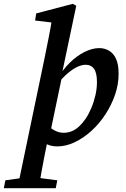

<svg xmlns="http://www.w3.org/2000/svg" viewBox="-99 -750 656 1002"><path d="M-79 232 -71 191 44 175H78L200 191L192 232ZM-8 232 133 -444Q145 -503 155 -553.5Q165 -604 173 -655L209 -628L84 -643L90 -680L281 -730L299 -720L224 -364L225 -353L159 -37L151 -25Q142 19 133.5 62Q125 105 117.5 147Q110 189 103 232ZM200 14Q169 14 145 2.5Q121 -9 98 -33L136 -113Q158 -85 182.5 -71Q207 -57 233 -57Q255 -57 275 -65Q295 -73 313 -89.5Q331 -106 347 -129Q364 -154 377.5 -186Q391 -218 399 -253Q407 -288 407 -321Q407 -369 392 -390.5Q377 -412 348 -412Q328 -412 304.5 -401Q281 -390 254.5 -367.5Q228 -345 201 -312L183 -337H200Q228 -386 265 -422.5Q302 -459 342.5 -479Q383 -499 419 -499Q447 -499 470 -485.5Q493 -472 506.5 -443Q520 -414 520 -365Q520 -310 501.5 -256Q483 -202 451 -153Q419 -104 377.5 -66.5Q336 -29 290.5 -7.5Q245 14 200 14Z"/></svg>

Font: Source Serif 4 18pt SemiBold
Style: Italic
Weight: 600
Italic angle: -12°
Designer: Frank Grießhammer
Foundry: Adobe Systems Incorporated
Version: Version 4.004;hotconv 1.0.116;makeotfexe 2.5.65601